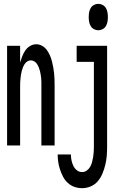

<svg xmlns="http://www.w3.org/2000/svg" viewBox="-20 -759 640 1002"><path d="M17 0V-520H85V-433Q90 -449 96 -465Q102 -481 112 -495.5Q122 -510 137 -519Q152 -528 169 -528Q185 -528 199.5 -520Q214 -512 224 -498.5Q234 -485 240.5 -470Q247 -455 251 -439.5Q255 -424 258 -407.5Q261 -391 262.5 -375Q264 -359 264.5 -342.5Q265 -326 265 -310V0H196V-310Q196 -320 196 -330Q196 -340 195 -349.5Q194 -359 192.5 -369Q191 -379 188.5 -388.5Q186 -398 182.5 -407Q179 -416 173.5 -424.5Q168 -433 159.5 -438.5Q151 -444 141 -444Q131 -444 122.5 -438.5Q114 -433 108.5 -424.5Q103 -416 99.5 -407Q96 -398 93.5 -388.5Q91 -379 89.5 -369Q88 -359 87 -349.5Q86 -340 85.5 -330Q85 -320 85 -310V0ZM493 -601Q481 -601 470 -607Q459 -613 453 -623.5Q447 -634 445 -646Q443 -658 443 -670Q443 -682 445 -694Q447 -706 453 -716.5Q459 -727 470 -733Q481 -739 493 -739Q505 -739 516 -733Q527 -727 533 -716.5Q539 -706 541 -694Q543 -682 543 -670Q543 -658 541 -646Q539 -634 533 -623.5Q527 -613 516 -607Q505 -601 493 -601ZM409 223Q388 223 369 216.5Q350 210 334.5 196Q319 182 309.5 164Q300 146 293.5 126.5Q287 107 284 87Q281 67 281 47H350Q350 62 353 77Q356 92 362.5 106Q369 120 381 129.5Q393 139 409 139Q422 139 433 131Q444 123 450.5 111.5Q457 100 460.5 87Q464 74 466 61Q468 48 469 35Q470 22 470 9V-436H380V-520H539V9Q539 32 537 55.5Q535 79 529.5 101.5Q524 124 515 146Q506 168 491 186Q476 204 454 213.5Q432 223 409 223Z"/></svg>

Font: Iosevka Fixed Medium Extended
Style: Regular
Weight: 500
Width: 7
Monospace: yes
Designer: Belleve Invis
Foundry: Belleve Invis
Version: Version 24.1.1; ttfautohint (v1.8.4)